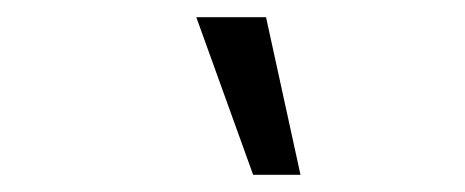

<svg xmlns="http://www.w3.org/2000/svg" viewBox="-20 -758 540 223"><path d="M274 -555 208 -738H289L329 -555Z"/></svg>

Font: Nunito Sans 10pt Condensed
Style: Italic
Weight: 400
Width: 3
Italic angle: -9°
Designer: Vernon Adams
Foundry: Vernon Adams
Version: Version 3.101;gftools[0.9.27]